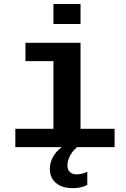

<svg xmlns="http://www.w3.org/2000/svg" viewBox="-20 -745 640 972"><path d="M387.7 -92.8H560.1V0H57.6V-92.8H250.5V-435.5H108.9V-528.3H387.7ZM250.5 -623.5V-724.6H387.7V-623.5ZM348.1 207.5Q293.9 207.5 263.2 181.2Q232.4 154.8 232.4 109.9Q232.4 73.2 253.7 40.5Q274.9 7.8 309.6 -10.3H384.3Q353.5 10.3 337.4 38.3Q321.3 66.4 321.3 92.3Q321.3 112.8 333.3 125.2Q345.2 137.7 367.2 137.7Q393.6 137.7 421.9 124.5V191.4Q391.1 207.5 348.1 207.5Z"/></svg>

Font: Cousine
Style: Bold
Weight: 700
Monospace: yes
Designer: Steve Matteson
Foundry: Ascender Corporation
Version: Version 1.20